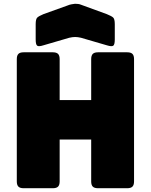

<svg xmlns="http://www.w3.org/2000/svg" viewBox="-20 -997 799 1017"><path d="M260 0H105Q86 0 77.5 -8.5Q69 -17 69 -36V-684Q69 -703 77.5 -711.5Q86 -720 105 -720H260Q279 -720 287.5 -711.5Q296 -703 296 -684V-467H463V-684Q463 -703 471.5 -711.5Q480 -720 499 -720H654Q673 -720 681.5 -711.5Q690 -703 690 -684V-36Q690 -17 681.5 -8.5Q673 0 654 0H499Q480 0 471.5 -8.5Q463 -17 463 -36V-258H296V-36Q296 -17 287.5 -8.5Q279 0 260 0ZM347 -797 210 -757Q185 -749 177 -755Q169 -761 169 -788V-869Q169 -896 177.5 -904Q186 -912 210 -922L338 -968Q347 -972 357.5 -974Q368 -976 377 -977Q386 -977 394 -976Q402 -975 409 -972L546 -922Q571 -912 579.5 -904Q588 -896 588 -869V-788Q588 -761 580 -755Q572 -749 546 -757L409 -797Q392 -801 378 -801Q364 -801 347 -797Z"/></svg>

Font: Bungee
Style: Regular
Weight: 400
Designer: David Jonathan Ross
Foundry: David Jonathan Ross
Version: Version 1.001;PS 1.0;hotconv 1.0.72;makeotf.lib2.5.5900